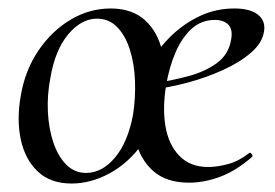

<svg xmlns="http://www.w3.org/2000/svg" viewBox="-20 -419 650 453"><path d="M149 14Q99 14 69 -14.5Q39 -43 29 -90Q19 -137 29 -193Q39 -253 70.5 -299.5Q102 -346 146.5 -372.5Q191 -399 241 -399Q292 -399 322.5 -371Q353 -343 363 -296.5Q373 -250 362 -193Q350 -127 316.5 -80.5Q283 -34 238.5 -10Q194 14 149 14ZM183 -11Q221 -11 251.5 -47.5Q282 -84 294 -149Q300 -189 298.5 -228.5Q297 -268 286.5 -301.5Q276 -335 256.5 -355Q237 -375 209 -375Q172 -375 141 -338Q110 -301 99 -236Q91 -195 93 -155Q95 -115 106 -82.5Q117 -50 136.5 -30.5Q156 -11 183 -11ZM426 12Q372 12 341 -16Q310 -44 300 -88Q290 -132 299 -181Q307 -221 327.5 -259.5Q348 -298 379 -329.5Q410 -361 449 -380Q488 -399 533 -399Q570 -399 588.5 -384.5Q607 -370 603 -345Q599 -318 572.5 -295Q546 -272 506.5 -254Q467 -236 422.5 -224Q378 -212 338 -208L341 -222Q386 -229 425 -239.5Q464 -250 491.5 -270Q519 -290 525 -324Q530 -349 519 -360.5Q508 -372 487 -372Q455 -372 432 -351Q409 -330 394 -295Q379 -260 372 -218Q363 -164 370.5 -120.5Q378 -77 403.5 -51Q429 -25 471 -25Q493 -25 518.5 -32Q544 -39 568 -58Q570 -60 573.5 -56Q577 -52 575 -49Q537 -16 499.5 -2Q462 12 426 12Z"/></svg>

Font: Cormorant Garamond Light Medium
Style: Italic
Weight: 500
Italic angle: -10°
Version: Version 4.001